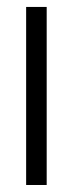

<svg xmlns="http://www.w3.org/2000/svg" viewBox="-20 -565 211 556"><path d="M55.7 -544.9H115.2V-29.3H55.7Z"/></svg>

Font: Cardo-Italic
Style: Italic
Weight: 400
Italic angle: -12°
Designer: David J. Perry
Foundry: David J. Perry
Version: Version 0.991